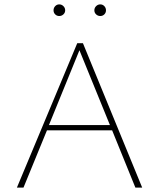

<svg xmlns="http://www.w3.org/2000/svg" viewBox="-20 -855 725 875"><path d="M224 -808Q224 -819 231.5 -827Q239 -835 250 -835Q261 -835 269 -827Q277 -819 277 -808Q277 -797 269 -789.5Q261 -782 250 -782Q239 -782 231.5 -789.5Q224 -797 224 -808ZM410 -808Q410 -819 418 -827Q426 -835 437 -835Q448 -835 455.5 -827Q463 -819 463 -808Q463 -797 455.5 -789.5Q448 -782 437 -782Q426 -782 418 -789.5Q410 -797 410 -808ZM491 -261H194L87 0H57L332 -658H358L628 0H597ZM481 -285 342 -626 203 -285Z"/></svg>

Font: Ysabeau SC Extralight
Style: Regular
Weight: 200
Designer: Christian Thalmann (Catharsis Fonts)
Version: Version 0.003